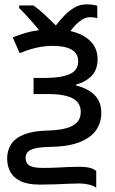

<svg xmlns="http://www.w3.org/2000/svg" viewBox="-20 -686 541 905"><path d="M388.2 -665.5Q405.3 -665.5 418.2 -663.3Q431.2 -661.1 438.5 -658.7V-600.1Q432.6 -602.5 422.6 -603.8Q412.6 -605 403.3 -605Q380.9 -605 356.9 -586.7Q333 -568.4 312 -539.6Q370.1 -526.9 405 -493.2Q439.9 -459.5 439.9 -406.7Q439.9 -358.4 412.6 -329.3Q385.3 -300.3 338.9 -287.6V-283.2Q371.6 -274.9 398.2 -259.5Q424.8 -244.1 441.2 -218.5Q457.5 -192.9 457.5 -153.3Q457.5 -108.4 433.1 -72.8Q408.7 -37.1 355.7 -16.1Q302.7 4.9 217.8 6.3Q168.5 7.3 143.3 13.9Q118.2 20.5 109.4 32Q100.6 43.5 100.6 59.1Q100.6 83 118.7 94.2Q136.7 105.5 181.6 105.5Q216.8 105.5 246.3 104Q275.9 102.5 301.8 101.3Q327.6 100.1 351.6 100.1Q385.7 100.1 405 105.5Q424.3 110.8 433.6 120.1V199.2Q421.9 189.5 399.4 184.1Q377 178.7 354 178.7Q331.5 178.7 302 180.2Q272.5 181.6 238.3 182.9Q204.1 184.1 167 184.1Q109.4 184.1 75.7 167.2Q42 150.4 27.8 122.6Q13.7 94.7 13.7 61.5Q13.7 23.9 32 -5.4Q50.3 -34.7 93 -52Q135.7 -69.3 208.5 -70.8Q255.9 -72.3 290 -81.1Q324.2 -89.8 342.5 -108.6Q360.8 -127.4 360.8 -158.2Q360.8 -187.5 343.8 -206.3Q326.7 -225.1 292.2 -233.9Q257.8 -242.7 206.1 -242.7H138.2V-318.8H196.3Q267.1 -318.8 307.9 -336.4Q348.6 -354 348.6 -397Q348.6 -433.6 318.1 -451.7Q287.6 -469.7 229 -469.7Q189.5 -469.7 150.9 -460.9Q112.3 -452.1 72.8 -435.1L40 -509.8Q70.8 -522 100.6 -530.8Q130.4 -539.6 164.1 -543.9Q150.4 -561.5 133.5 -580.6Q116.7 -599.6 100.3 -617.4Q84 -635.3 70.3 -647.9V-660.2H138.2Q162.1 -643.1 188.7 -618.4Q215.3 -593.8 243.2 -565.9Q261.7 -589.8 283.4 -612.5Q305.2 -635.3 331.1 -650.4Q356.9 -665.5 388.2 -665.5Z"/></svg>

Font: Open Sans Medium
Style: Regular
Weight: 500
Designer: Monotype Design Team
Foundry: Monotype Imaging Inc.
Version: Version 3.000